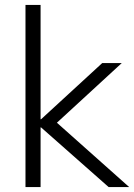

<svg xmlns="http://www.w3.org/2000/svg" viewBox="-20 -756 542 776"><path d="M83 0V-736H144V-274H146L393 -501H472L210 -260L502 0H419L146 -241H144V0Z"/></svg>

Font: Mulish Light
Style: Regular
Weight: 300
Designer: Vernon Adams
Foundry: Vernon Adams
Version: Version 3.603; ttfautohint (v1.8.3)